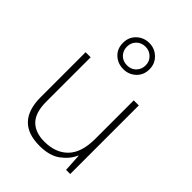

<svg xmlns="http://www.w3.org/2000/svg" viewBox="-234 -926 1049 1049"><g transform="rotate(45 291.0 -401.0)"><path d="M492 -530V0H460L454 -103H452Q433 -58 387.5 -24Q342 10 264 10Q81 10 81 -183V-530H120V-187Q120 -103 158 -64Q196 -25 267 -25Q354 -25 403.5 -76Q453 -127 453 -232V-530ZM292 -610Q249 -610 219 -637.5Q189 -665 189 -711Q189 -755 219 -783.5Q249 -812 292 -812Q334 -812 364 -783Q394 -754 394 -711Q394 -666 364 -638Q334 -610 292 -610ZM292 -639Q324 -639 344 -660Q364 -681 364 -711Q364 -742 342.5 -762.5Q321 -783 292 -783Q260 -783 239.5 -762.5Q219 -742 219 -711Q219 -681 239 -660Q259 -639 292 -639Z"/></g></svg>

Font: Noto Sans Bengali UI ExtraLight
Style: Regular
Weight: 200
Designer: Jelle Bosma - Monotype Design Team
Foundry: Monotype Imaging Inc.
Version: Version 2.003; ttfautohint (v1.8.4.7-5d5b)